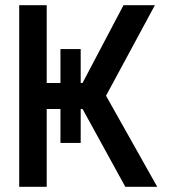

<svg xmlns="http://www.w3.org/2000/svg" viewBox="-20 -720 656 740"><path d="M463 0 257 -375 369 -386 586 0ZM54 0V-700H160V0ZM111 -300V-400H340V-300ZM213 -169V-531H291V-169ZM380 -335 269 -345 456 -700H577Z"/></svg>

Font: Overpass Mono Light
Style: Regular
Weight: 300
Monospace: yes
Designer: Delve Withrington, Dave Bailey
Foundry: Delve Fonts LLC
Version: Version 4.000